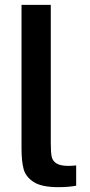

<svg xmlns="http://www.w3.org/2000/svg" viewBox="-20 -770 372 794"><path d="M69 -750H190V-178Q190 -141 193.5 -123Q197 -105 213 -94.5Q229 -84 264 -84Q277 -84 295 -86V-2Q263 4 221 4Q152 4 119 -17.5Q86 -39 77.5 -71.5Q69 -104 69 -155Z"/></svg>

Font: Lopes Sans SemiBold
Style: Regular
Weight: 600
Designer: Gabriel Lam, Diego Maldonado
Foundry: TypeRant, Foresti Design
Version: Version 4.000